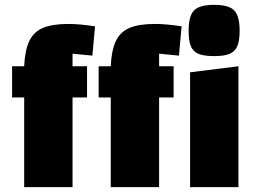

<svg xmlns="http://www.w3.org/2000/svg" viewBox="-20 -774 1056 794"><path d="M30 0ZM280 -552V-500H340V-371H280V0H80V-371H30V-500H80Q83 -566 101 -604Q119 -642 157.5 -658.5Q196 -675 263 -675Q310 -675 373 -665L362 -544ZM638 -552V-500H698V-371H638V0H438V-371H388V-500H438Q441 -566 459 -604Q477 -642 515.5 -658.5Q554 -675 621 -675Q668 -675 731 -665L720 -544ZM966 -500V0H766V-475ZM760 -647Q760 -708 782.5 -731Q805 -754 866 -754Q926 -754 948.5 -731Q971 -708 971 -647Q971 -606 961.5 -583.5Q952 -561 930 -551.5Q908 -542 866 -542Q824 -542 801.5 -551Q779 -560 769.5 -582.5Q760 -605 760 -647Z"/></svg>

Font: Changa Black
Style: Regular
Weight: 900
Designer: Eduardo Rodriguez Tunni
Foundry: Eduardo Rodriguez Tunni
Version: Version 2.001; ttfautohint (v1.5.10-5e6f)